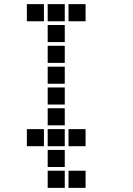

<svg xmlns="http://www.w3.org/2000/svg" viewBox="-20 -711 640 922"><path d="M110 -691Q109 -691 109 -691Q109 -691 109 -690V-610Q109 -609 109 -609Q109 -609 110 -609H190Q191 -609 191 -609Q191 -609 191 -610V-690Q191 -691 191 -691Q191 -691 190 -691ZM210 -691Q209 -691 209 -691Q209 -691 209 -690V-610Q209 -609 209 -609Q209 -609 210 -609H290Q291 -609 291 -609Q291 -609 291 -610V-690Q291 -691 291 -691Q291 -691 290 -691ZM310 -691Q309 -691 309 -691Q309 -691 309 -690V-610Q309 -609 309 -609Q309 -609 310 -609H390Q391 -609 391 -609Q391 -609 391 -610V-690Q391 -691 391 -691Q391 -691 390 -691ZM210 -591Q209 -591 209 -591Q209 -591 209 -590V-510Q209 -509 209 -509Q209 -509 210 -509H290Q291 -509 291 -509Q291 -509 291 -510V-590Q291 -591 291 -591Q291 -591 290 -591ZM210 -491Q209 -491 209 -491Q209 -491 209 -490V-410Q209 -409 209 -409Q209 -409 210 -409H290Q291 -409 291 -409Q291 -409 291 -410V-490Q291 -491 291 -491Q291 -491 290 -491ZM210 -391Q209 -391 209 -391Q209 -391 209 -390V-310Q209 -309 209 -309Q209 -309 210 -309H290Q291 -309 291 -309Q291 -309 291 -310V-390Q291 -391 291 -391Q291 -391 290 -391ZM210 -291Q209 -291 209 -291Q209 -291 209 -290V-210Q209 -209 209 -209Q209 -209 210 -209H290Q291 -209 291 -209Q291 -209 291 -210V-290Q291 -291 291 -291Q291 -291 290 -291ZM210 -191Q209 -191 209 -191Q209 -191 209 -190V-110Q209 -109 209 -109Q209 -109 210 -109H290Q291 -109 291 -109Q291 -109 291 -110V-190Q291 -191 291 -191Q291 -191 290 -191ZM110 -91Q109 -91 109 -91Q109 -91 109 -90V-10Q109 -9 109 -9Q109 -9 110 -9H190Q191 -9 191 -9Q191 -9 191 -10V-90Q191 -91 191 -91Q191 -91 190 -91ZM210 -91Q209 -91 209 -91Q209 -91 209 -90V-10Q209 -9 209 -9Q209 -9 210 -9H290Q291 -9 291 -9Q291 -9 291 -10V-90Q291 -91 291 -91Q291 -91 290 -91ZM310 -91Q309 -91 309 -91Q309 -91 309 -90V-10Q309 -9 309 -9Q309 -9 310 -9H390Q391 -9 391 -9Q391 -9 391 -10V-90Q391 -91 391 -91Q391 -91 390 -91ZM210 9Q209 9 209 9Q209 9 209 10V90Q209 91 209 91Q209 91 210 91H290Q291 91 291 91Q291 91 291 90V10Q291 9 291 9Q291 9 290 9ZM210 109Q209 109 209 109Q209 109 209 110V190Q209 191 209 191Q209 191 210 191H290Q291 191 291 191Q291 191 291 190V110Q291 109 291 109Q291 109 290 109ZM310 109Q309 109 309 109Q309 109 309 110V190Q309 191 309 191Q309 191 310 191H390Q391 191 391 191Q391 191 391 190V110Q391 109 391 109Q391 109 390 109Z"/></svg>

Font: Doto ExtraBold
Style: Regular
Weight: 800
Monospace: yes
Version: Version 1.000